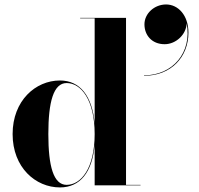

<svg xmlns="http://www.w3.org/2000/svg" viewBox="-20 -830 890 860"><path d="M627 -721C627 -673 659.5 -632 717.5 -632C768.5 -632 815 -676 816 -726C841.5 -595 753.5 -492.5 625 -492.5V-490.5C747.5 -490.5 824 -576 824 -683.5C824 -761.5 778 -810 724 -810C671 -810 627 -769 627 -721ZM609.5 -2H544.5V-750H339V-748H404V-277C393 -399.5 339 -469.5 248.5 -469.5C139.5 -469.5 36.5 -379.5 36.5 -229.5C36.5 -79.5 139.5 9.5 248.5 9.5C339.5 9.5 393.5 -59.5 404 -181.5V0H609.5ZM404 -229.5C404 -75.5 342.5 -2 278.5 -2C219.5 -2 196.5 -85.5 196.5 -229.5C196.5 -373.5 219.5 -458 278.5 -458C342.5 -458 404 -383.5 404 -229.5Z"/></svg>

Font: Bodoni* 96pt
Style: Bold
Weight: 700
Version: Version 2.3